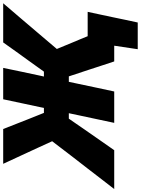

<svg xmlns="http://www.w3.org/2000/svg" viewBox="104 -898 904 1233"><g transform="rotate(-90 556.5 -281.0)"><path d="M-40.5 0Q-14.5 -33.5 20.5 -78.8Q55.5 -124 92.2 -172Q129 -220 160.5 -260L266.5 -398.5L224 -491.5Q198.5 -546.5 173 -601.8Q147.5 -657 121.5 -713H345Q364 -665 378.5 -627.8Q393 -590.5 407.5 -554L448.5 -451.5H480.5L485 -473.5Q500 -544 511.8 -599.2Q523.5 -654.5 536 -713H737.5Q725.5 -654 713.8 -599.2Q702 -544.5 687 -473.5L682 -451.5H713.5L787 -554Q814 -591 840.5 -628Q867 -665 901 -713H1152.5Q1104 -656.5 1057 -601.5Q1010 -546.5 963 -491L859 -368.5L903.5 -261Q912.5 -240 922 -217Q931.5 -194 941 -170.5H1097.5Q1088.5 -130 1079.8 -88.5Q1071 -47 1062.5 -7Q1054.5 32.5 1046 72.2Q1037.5 112 1029 151H857.5L880 0H779Q764 -45 751 -84.8Q738 -124.5 725 -164.5L683 -291.5H648L635 -230Q621 -163 609.5 -109.5Q598 -56 586 0H384.5Q396.5 -56 407.8 -109.5Q419 -163 433.5 -230L446.5 -291.5H411.5L324 -165Q296.5 -125.5 268.5 -85.2Q240.5 -45 209 0Z"/></g></svg>

Font: Commissioner ExtraBold
Style: Italic
Weight: 800
Italic angle: -12°
Designer: Kostas Bartsokas
Foundry: Kostas Bartsokas
Version: Version 1.000; ttfautohint (v1.8.3)